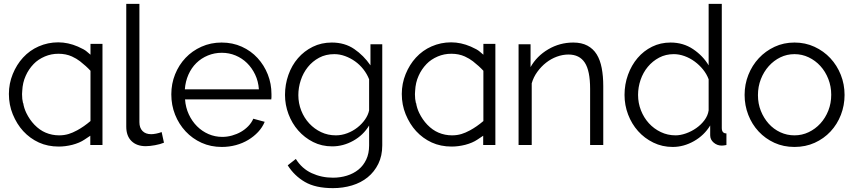

<svg xmlns="http://www.w3.org/2000/svg" viewBox="-20 -750 4427 993"><path d="M284 8Q227 8 181 -13Q135 -34 100 -72Q67 -108 46 -159Q26 -208 26 -264Q26 -318 46 -367Q66 -416 99 -452Q134 -490 180 -510Q228 -531 281 -531Q332 -531 383 -509Q417 -494 428 -484Q440 -473 448 -467V-523H510V0H447V-48Q428 -35 417 -28Q392 -11 354 -1Q318 8 284 8ZM282 -472Q245 -472 212 -458Q177 -443 154 -419Q128 -392 113 -358Q97 -323 95 -280Q94 -271 94 -263Q94 -237 99 -217H100Q104 -191 116 -166Q133 -131 158 -105Q185 -77 216 -64Q249 -50 286 -50Q312 -50 335 -57Q355 -63 379 -76Q414 -95 448 -124V-384Q426 -408 394 -433Q376 -447 352 -458Q321 -472 282 -472Z M633 -730H701V-118Q701 -89 717 -72.5Q733 -56 762 -56Q773 -56 788 -59Q803 -62 816 -67L828 -12Q809 -4 781.5 1Q754 6 734 6Q687 6 660 -20.5Q633 -47 633 -95Z M1127 10Q1070 10 1022.5 -11.5Q975 -33 940 -70.5Q905 -108 885.5 -157Q866 -206 866 -262Q866 -317 885.5 -365.5Q905 -414 939.5 -450.5Q974 -487 1022 -508.5Q1070 -530 1126 -530Q1183 -530 1230.5 -508.5Q1278 -487 1312 -450Q1346 -413 1365 -365Q1384 -317 1384 -263Q1384 -255 1384 -247Q1384 -239 1383 -236H937Q940 -194 956.5 -158.5Q973 -123 999 -97Q1025 -71 1058.5 -56.5Q1092 -42 1130 -42Q1155 -42 1180 -49Q1205 -56 1226 -68Q1247 -80 1264 -97.5Q1281 -115 1290 -136L1349 -120Q1337 -91 1315 -67.5Q1293 -44 1264 -26.5Q1235 -9 1200 0.5Q1165 10 1127 10ZM1319 -288Q1316 -330 1299.5 -364.5Q1283 -399 1257.5 -424Q1232 -449 1198.5 -463Q1165 -477 1127 -477Q1089 -477 1055 -463Q1021 -449 995.5 -424Q970 -399 954.5 -364Q939 -329 936 -288Z M1698 7Q1644 7 1599.5 -15.5Q1555 -38 1522.5 -75Q1490 -112 1472 -160Q1454 -208 1454 -259Q1454 -313 1471.5 -362.5Q1489 -412 1521 -449Q1553 -486 1597.5 -508Q1642 -530 1696 -530Q1763 -530 1812 -496.5Q1861 -463 1896 -412V-521H1957V2Q1957 56 1936.5 97.5Q1916 139 1881.5 167Q1847 195 1800.5 209Q1754 223 1702 223Q1612 223 1557 191Q1502 159 1468 105L1510 72Q1541 122 1592 145.5Q1643 169 1702 169Q1740 169 1774 158.5Q1808 148 1833.5 127.5Q1859 107 1874 75.5Q1889 44 1889 2V-101Q1859 -51 1807 -22Q1755 7 1698 7ZM1717 -50Q1747 -50 1776 -61Q1805 -72 1828.5 -90.5Q1852 -109 1868 -132Q1884 -155 1889 -179V-340Q1878 -368 1859 -392Q1840 -416 1816 -433Q1792 -450 1764.5 -460Q1737 -470 1709 -470Q1665 -470 1630.5 -451.5Q1596 -433 1572 -403Q1548 -373 1535.5 -335Q1523 -297 1523 -258Q1523 -216 1538 -178Q1553 -140 1579.5 -111.5Q1606 -83 1641 -66.5Q1676 -50 1717 -50Z M2316 8Q2259 8 2213 -13Q2167 -34 2132 -72Q2099 -108 2078 -159Q2058 -208 2058 -264Q2058 -318 2078 -367Q2098 -416 2131 -452Q2166 -490 2212 -510Q2260 -531 2313 -531Q2364 -531 2415 -509Q2449 -494 2460 -484Q2472 -473 2480 -467V-523H2542V0H2479V-48Q2460 -35 2449 -28Q2424 -11 2386 -1Q2350 8 2316 8ZM2314 -472Q2277 -472 2244 -458Q2209 -443 2186 -419Q2160 -392 2145 -358Q2129 -323 2127 -280Q2126 -271 2126 -263Q2126 -237 2131 -217H2132Q2136 -191 2148 -166Q2165 -131 2190 -105Q2217 -77 2248 -64Q2281 -50 2318 -50Q2344 -50 2367 -57Q2387 -63 2411 -76Q2446 -95 2480 -124V-384Q2458 -408 2426 -433Q2408 -447 2384 -458Q2353 -472 2314 -472Z M3100 0H3032V-291Q3032 -384 3004.5 -426Q2977 -468 2920 -468Q2890 -468 2860 -457Q2830 -446 2804.5 -426Q2779 -406 2759 -378.5Q2739 -351 2730 -319V0H2662V-521H2724V-403Q2756 -460 2815.5 -495Q2875 -530 2945 -530Q2988 -530 3018 -514Q3048 -498 3066 -469Q3084 -440 3092 -398Q3100 -356 3100 -305Z M3459 10Q3405 10 3359 -12.5Q3313 -35 3280 -72Q3247 -109 3228.5 -157.5Q3210 -206 3210 -259Q3210 -314 3228 -363.5Q3246 -413 3277.5 -450Q3309 -487 3352.5 -508.5Q3396 -530 3448 -530Q3514 -530 3565 -495.5Q3616 -461 3645 -412V-730H3713V-88Q3713 -60 3737 -60V0Q3722 3 3713 3Q3689 3 3671 -12.5Q3653 -28 3653 -50V-101Q3622 -50 3569 -20Q3516 10 3459 10ZM3474 -50Q3499 -50 3527.5 -60Q3556 -70 3581 -87.5Q3606 -105 3623.5 -128.5Q3641 -152 3645 -179V-340Q3635 -367 3616 -390.5Q3597 -414 3572.5 -432Q3548 -450 3520 -460Q3492 -470 3465 -470Q3423 -470 3389 -452Q3355 -434 3330.5 -404.5Q3306 -375 3293 -337Q3280 -299 3280 -259Q3280 -217 3295 -179Q3310 -141 3336 -112.5Q3362 -84 3397.5 -67Q3433 -50 3474 -50Z M4089 10Q4032 10 3985 -11.5Q3938 -33 3903.5 -70Q3869 -107 3850 -156Q3831 -205 3831 -259Q3831 -314 3850.5 -363Q3870 -412 3904.5 -449Q3939 -486 3986 -508Q4033 -530 4089 -530Q4145 -530 4192.5 -508Q4240 -486 4274.5 -449Q4309 -412 4328.5 -363Q4348 -314 4348 -259Q4348 -205 4329 -156Q4310 -107 4275.5 -70Q4241 -33 4193.5 -11.5Q4146 10 4089 10ZM3900 -258Q3900 -214 3915 -176.5Q3930 -139 3955.5 -110.5Q3981 -82 4015.5 -66Q4050 -50 4089 -50Q4128 -50 4162.5 -66.5Q4197 -83 4223 -111.5Q4249 -140 4264 -178Q4279 -216 4279 -260Q4279 -303 4264 -341.5Q4249 -380 4223 -408.5Q4197 -437 4162.5 -453.5Q4128 -470 4089 -470Q4050 -470 4016 -453.5Q3982 -437 3956 -408Q3930 -379 3915 -340.5Q3900 -302 3900 -258Z"/></svg>

Font: Oxford Sans
Style: Regular
Weight: 400
Designer: Matt McInerney, Pablo Impallari, Rodrigo Fuenzalida
Foundry: Matt McInerney, Pablo Impallari, Rodrigo Fuenzalida
Version: Version 3.000g; ttfautohint (v1.5) -l 8 -r 28 -G 28 -x 14 -D